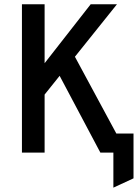

<svg xmlns="http://www.w3.org/2000/svg" viewBox="-20 -720 656 906"><path d="M515 165.5V0H479.5V-90H610V121.5ZM173.5 -252.5V-400L408 -700H532ZM83.5 0V-700H190.5V0ZM453.5 0 253 -378 325 -468 577.5 0Z"/></svg>

Font: Overpass Mono SemiBold
Style: Regular
Weight: 600
Monospace: yes
Designer: Delve Withrington, Dave Bailey
Foundry: Delve Fonts LLC
Version: Version 4.000